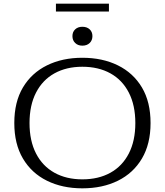

<svg xmlns="http://www.w3.org/2000/svg" viewBox="-20 -1012 899 1047"><path d="M285 -949V-992H574V-949ZM429 -763Q405 -763 390 -777.5Q375 -792 375 -815Q375 -838 390 -852Q405 -866 429 -866Q454 -866 469 -852Q484 -838 484 -815Q484 -792 469 -777.5Q454 -763 429 -763ZM429 15Q320 15 236 -26.5Q152 -68 105 -147.5Q58 -227 58 -341Q58 -456 105 -535Q152 -614 236 -655.5Q320 -697 429 -697Q539 -697 623 -655.5Q707 -614 754 -535Q801 -456 801 -341Q801 -227 754 -147.5Q707 -68 623 -26.5Q539 15 429 15ZM429 -34Q517 -34 582 -70Q647 -106 682.5 -175Q718 -244 718 -341Q718 -438 682.5 -507Q647 -576 582 -612Q517 -648 429 -648Q342 -648 277 -612Q212 -576 176.5 -507Q141 -438 141 -341Q141 -244 176.5 -175Q212 -106 277 -70Q342 -34 429 -34Z"/></svg>

Font: Montagu Slab 16pt Light
Style: Regular
Weight: 300
Designer: Florian Karsten
Foundry: Florian Karsten
Version: Version 1.000; ttfautohint (v1.8.3)